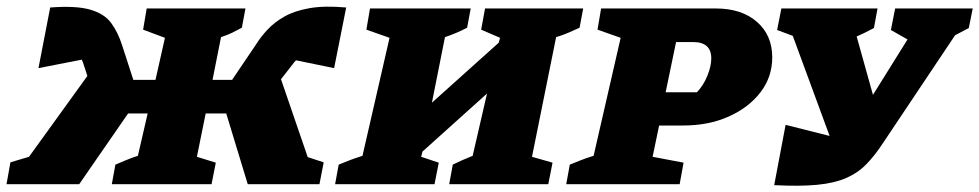

<svg xmlns="http://www.w3.org/2000/svg" viewBox="-47 -565 3004 589"><path d="M196 0H-27L-15 -67L42 -84L221 -332L208 -372Q206 -377 204 -382L71 -356L107 -542Q186 -548 229.5 -535.5Q273 -523 294 -494.5Q315 -466 328 -425L362 -320H430L459 -449L392 -474L403 -539H706L695 -480Q676 -470 665 -464.5Q654 -459 631 -451L605 -320H665L738 -428Q753 -452 774 -474.5Q795 -497 826 -514.5Q857 -532 903 -540Q949 -548 1015 -542L978 -356L861 -380Q855 -374 851 -368L815 -322L897 -83L946 -67L933 0H713L647 -217H584L557 -84L615 -66L602 0H296L307 -60Q322 -66 338 -73Q354 -80 376 -87L406 -217H346Z M981 0 992 -60Q1012 -68 1024.5 -73Q1037 -78 1065 -87L1148 -449L1077 -474L1088 -539H1397L1386 -480Q1356 -464 1318 -451L1278 -250L1483 -434L1487 -449L1429 -474L1441 -539H1742L1731 -480Q1716 -473 1697.5 -465Q1679 -457 1659 -451L1585 -84L1648 -66L1635 0H1331L1342 -60Q1356 -67 1372 -74Q1388 -81 1403 -87L1447 -278L1249 -100L1245 -84L1299 -66L1286 0Z M1690 0 1701 -60Q1716 -66 1733.5 -73Q1751 -80 1774 -87L1857 -449L1786 -474L1797 -539H2149Q2228 -539 2275 -498Q2322 -457 2322 -389Q2322 -329 2286 -282Q2250 -235 2188.5 -207.5Q2127 -180 2049 -180H1975L1955 -84L2050 -66L2038 0ZM2079 -436H2027L1995 -282H2091Q2111 -303 2123 -332.5Q2135 -362 2135 -386Q2135 -436 2079 -436Z M2328 3 2363 -182 2498 -148 2385 -455 2337 -473 2350 -539H2645L2634 -479Q2608 -465 2581 -453L2631 -274L2737 -444L2686 -473L2699 -539H2937L2925 -479Q2903 -467 2883 -457L2663 -128Q2637 -88 2610.5 -61Q2584 -34 2548 -18.5Q2512 -3 2459 2Q2406 7 2328 3Z"/></svg>

Font: Piazzolla SC ExtraBold
Style: Italic
Weight: 800
Italic angle: -11.3°
Designer: Juan Pablo del Peral
Foundry: Huerta Tipografica
Version: Version 1.330